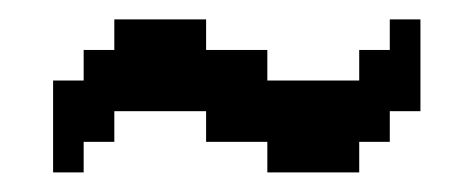

<svg xmlns="http://www.w3.org/2000/svg" viewBox="-20 -426 486 196"><path d="M34.2 -250V-343.8H65.4V-375H96.7V-406.2H190.4V-375H252.9V-343.8H346.7V-375H377.9V-406.2H409.2V-312.5H377.9V-281.2H346.7V-250H252.9V-281.2H190.4V-312.5H96.7V-281.2H65.4V-250Z"/></svg>

Font: Terminal Grotesque
Style: Regular
Weight: 400
Designer: Raphaël Bastide
Foundry: http://raphaelbastide.com
Version: Version 1.0